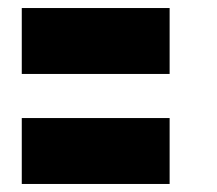

<svg xmlns="http://www.w3.org/2000/svg" viewBox="-20 -458 541 478"><path d="M402.3 -164.1V0H34.2V-164.1ZM402.3 -438V-273.9H34.2V-438Z"/></svg>

Font: Coda Caption ExtraBold
Style: Regular
Weight: 800
Designer: vernon adams
Foundry: vernon adams
Version: Version 1.002